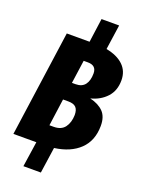

<svg xmlns="http://www.w3.org/2000/svg" viewBox="-180 -912 862 1156"><g transform="rotate(20 250.5 -334.5)"><path d="M361.8 -358.9Q417.5 -345.7 448 -314.5Q478.5 -283.2 478 -224.1Q477.5 -129.9 419.4 -73.7Q361.3 -17.6 258.8 -3.9L234.9 162.1H123L147 0H0L95.2 -678.2H241.2L262.2 -831.1H375L352.1 -671.9Q422.9 -658.7 461.9 -621.3Q501 -584 501 -524.9Q501 -458.5 462.2 -416.5Q423.3 -374.5 361.8 -358.9ZM249 -409.2Q290 -409.2 309.6 -435.1Q329.1 -460.9 329.1 -506.8Q329.1 -558.1 273.9 -558.1H247.1L226.1 -409.2ZM212.9 -123Q261.7 -123 284.4 -153.8Q307.1 -184.6 308.1 -232.9Q308.1 -266.1 293 -281.5Q277.8 -296.9 244.1 -296.9H210L186 -123Z"/></g></svg>

Font: Fira Sans Compressed ExtraBold
Style: Italic
Weight: 800
Width: 3
Italic angle: -8°
Designer: Carrois Corporate & Edenspiekermann AG
Foundry: Carrois Corporate GbR & Edenspiekermann AG
Version: Version 4.203;PS 004.203;hotconv 1.0.88;makeotf.lib2.5.64775